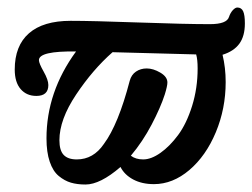

<svg xmlns="http://www.w3.org/2000/svg" viewBox="-20 -476 668 508"><path d="M206.1 12.2Q184.6 12.2 167.7 7.3Q150.9 2.4 135.5 -10.3Q120.1 -22.9 111.6 -48.1Q103 -73.2 103 -109.9Q103 -232.9 181.2 -339.8Q83 -341.3 83 -316.9Q83 -308.6 95.5 -286.6Q107.9 -264.6 107.9 -251Q107.9 -222.2 76.2 -222.2Q50.3 -222.2 34.7 -240.2Q19 -258.3 19 -292Q19 -355 56.6 -387.9Q94.2 -420.9 167 -420.9Q223.1 -420.9 347.2 -416.5Q471.2 -412.1 535.2 -412.1Q580.1 -412.1 585.9 -431.2Q589.4 -441.9 595.9 -449Q602.5 -456.1 607.9 -456.1Q618.7 -456.1 623.3 -446.3Q627.9 -436.5 627.9 -414.1Q627.9 -380.4 613.3 -360.4Q598.6 -340.3 568.8 -331.1Q577.1 -296.9 577.1 -258.8Q577.1 -188.5 551 -126Q524.9 -63.5 481 -26.1Q437 11.2 387.2 11.2Q355.5 11.2 332.3 -1.2Q309.1 -13.7 298.8 -34.2Q245.1 12.2 206.1 12.2ZM183.1 -54.2Q227.1 -54.2 254.9 -95.2Q293 -146.5 323.2 -262.2Q327.6 -278.3 339.8 -286.6Q352.1 -294.9 368.2 -294.9Q385.3 -294.9 404.1 -283.9Q422.9 -272.9 422.9 -257.8Q422.9 -248.5 416 -226.1Q404.8 -191.4 381.1 -146.2Q357.4 -101.1 326.2 -64Q338.9 -54.2 358.9 -54.2Q379.9 -54.2 404.5 -71.5Q429.2 -88.9 451.4 -118.9Q473.6 -148.9 488.3 -195.8Q502.9 -242.7 502.9 -294.9Q502.9 -318.8 499 -332L277.8 -337.9Q225.6 -292 181.4 -225.8Q137.2 -159.7 137.2 -105Q137.2 -78.1 148.4 -66.2Q159.7 -54.2 183.1 -54.2Z"/></svg>

Font: Junicode SmCond Medium
Style: Italic
Weight: 500
Width: 4
Italic angle: -11°
Designer: Peter S. Baker
Version: Version 2.206